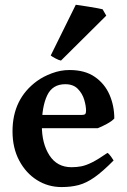

<svg xmlns="http://www.w3.org/2000/svg" viewBox="-20 -758 524 793"><path d="M452.1 -268.6Q443.4 -258.3 421.4 -246.3Q399.4 -234.4 383.8 -228.5H88.9L89.8 -283.2H316.9Q328.1 -283.2 331.8 -286.9Q335.4 -290.5 335.4 -300.8Q335.4 -320.3 327.9 -345.9Q320.3 -371.6 301.5 -390.9Q282.7 -410.2 249.5 -410.2Q196.3 -410.2 174.6 -363.5Q152.8 -316.9 152.8 -239.3Q152.8 -165 184.3 -116.2Q215.8 -67.4 275.4 -67.4Q295.9 -67.4 315.4 -71Q335 -74.7 360.4 -87.4Q385.7 -100.1 423.8 -126.5Q430.2 -123 438.7 -111.1Q447.3 -99.1 449.2 -95.2Q403.8 -49.3 370.1 -25.6Q336.4 -2 304.9 6.3Q273.4 14.6 234.4 14.6Q178.7 14.6 132.8 -14.2Q86.9 -43 59.3 -95Q31.7 -147 31.7 -215.8Q31.7 -349.1 132.3 -422.9Q158.2 -441.9 194.1 -455.3Q230 -468.8 267.1 -468.8Q331.1 -468.8 371.8 -440.4Q412.6 -412.1 432.4 -366.5Q452.1 -320.8 452.1 -268.6ZM231.9 -507.8Q223.1 -509.3 209 -516.8Q194.8 -524.4 189.5 -528.8L293 -738.3Q298.3 -737.8 314 -735.4Q329.6 -732.9 348.4 -730Q367.2 -727.1 382.8 -724.1Q398.4 -721.2 403.8 -719.7L418.9 -693.4Z"/></svg>

Font: Gentium Plus
Style: Bold
Weight: 700
Designer: Victor Gaultney, Annie Olsen, Iska Routamaa, Becca Hirsbrunner
Foundry: SIL International
Version: Version 6.101